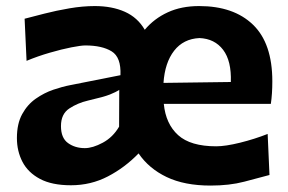

<svg xmlns="http://www.w3.org/2000/svg" viewBox="-20 -586 933 621"><path d="M661.1 14.2Q576.7 14.2 519 -13.4Q461.4 -41 428.2 -89.8Q383.8 -43.9 328.9 -15.4Q273.9 13.2 209.5 13.2Q147.9 13.2 109.4 -7.3Q70.8 -27.8 52.7 -62.5Q34.7 -97.2 34.7 -139.6Q34.7 -186 51.8 -217Q68.8 -248 95.7 -266.8Q122.6 -285.6 152.1 -295.7Q181.6 -305.7 206.5 -310.5L369.6 -342.8Q372.1 -400.9 341.1 -419.9Q310.1 -439 255.9 -439Q242.2 -439 210.9 -432.9Q179.7 -426.8 140.9 -415.5Q102.1 -404.3 65.9 -389.2L59.6 -525.4Q85.4 -532.2 123.8 -542Q162.1 -551.8 204.8 -559.1Q247.6 -566.4 286.6 -566.4Q342.3 -566.4 383.8 -547.9Q425.3 -529.3 448.2 -489.7Q478.5 -525.9 522.5 -546.1Q566.4 -566.4 624 -566.4Q735.8 -566.4 798.3 -506.1Q860.8 -445.8 860.8 -323.2Q860.8 -282.2 856 -250H509.8Q516.1 -185.1 556.2 -148.9Q596.2 -112.8 679.2 -112.8Q709.5 -112.8 756.6 -124.5Q803.7 -136.2 845.7 -152.8L851.6 -20Q817.4 -10.7 769.8 1.7Q722.2 14.2 661.1 14.2ZM726.6 -320.8Q729 -388.7 701.7 -424.8Q674.3 -460.9 625 -462.9Q573.2 -460.4 543.2 -421.9Q513.2 -383.3 508.8 -317.9ZM254.4 -106.9Q279.8 -106.9 312.5 -124.5Q345.2 -142.1 365.2 -176.3L365.7 -295.4Q355 -288.1 335.4 -280.3Q315.9 -272.5 264.6 -260.7Q231 -252.9 204.1 -235.1Q177.2 -217.3 177.2 -178.2Q177.2 -139.6 200 -123.3Q222.7 -106.9 254.4 -106.9Z"/></svg>

Font: Pinar-FD Bold
Style: Regular
Weight: 700
Designer: Amin Abedi
Version: Version 3.000